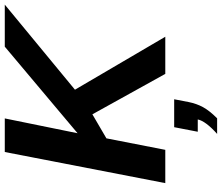

<svg xmlns="http://www.w3.org/2000/svg" viewBox="-84 -644 950 823"><g transform="rotate(-90 391.5 -233.0)"><path d="M209.5 -252.4 160.2 0H17.6L150.9 -688H294.9L231.4 -376L309.1 -441.4L602.5 -688H782.7L418 -387.2L645 0H485.8L312.5 -312.5ZM365.2 99.6Q358.4 133.8 343.3 161.6Q328.1 189.5 295.4 222.2H228.5Q283.2 173.3 290.5 139.2H237.8L257.3 38.1H377Z"/></g></svg>

Font: Arimo
Style: Italic
Weight: 400
Italic angle: -12°
Designer: Steve Matteson
Foundry: Monotype Imaging Inc.
Version: Version 1.33